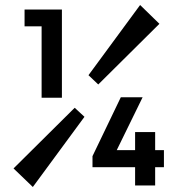

<svg xmlns="http://www.w3.org/2000/svg" viewBox="-20 -732 716 766"><path d="M278 -302 317 -266 111 14 34 -60ZM372 -395 333 -432 539 -712 616 -637ZM146 -342V-694H227V-342ZM78 -627V-694H222V-627ZM349 -109 462 -344H549L434 -109ZM349 -65V-109L372 -133H634V-65ZM519 8V-205H599V8Z"/></svg>

Font: Outfit Thin
Style: Regular
Weight: 400
Version: Version 1.100;gftools[0.9.27]